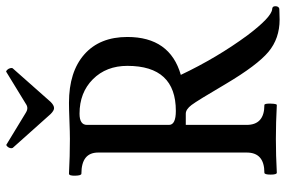

<svg xmlns="http://www.w3.org/2000/svg" viewBox="-171 -737 920 618"><g transform="rotate(-90 289.0 -428.0)"><path d="M250 -714Q242 -714 231 -725L122 -847Q120 -851 121.5 -856Q123 -861 127 -865Q131 -869 133 -867L235 -805Q243 -800 250 -800Q257 -800 264 -805L367 -868Q369 -869 373 -865Q377 -861 378.5 -855.5Q380 -850 378 -847L270 -725Q259 -714 250 -714ZM535 12Q474 12 431 -24Q388 -60 328 -161Q274 -253 260 -271.5Q246 -290 232 -290H196V-94Q196 -37 260 -37Q265 -37 264.5 -17Q264 3 260 3Q204 0 151 0Q97 0 42 3Q36 3 36 -17Q36 -37 42 -37Q107 -37 107 -94V-572Q107 -626 39 -626Q33 -626 32.5 -646Q32 -666 39 -666Q95 -663 151 -663Q171 -663 209.5 -664.5Q248 -666 267 -666Q367 -666 423 -616.5Q479 -567 479 -478Q479 -341 357 -306Q412 -190 484 -92Q542 -15 568 -12Q578 -12 578 -2Q578 9 570 11Q567 11 554.5 11.5Q542 12 535 12ZM241 -322Q386 -322 386 -478Q386 -546 343 -589Q300 -632 232 -632Q196 -632 196 -608V-344Q196 -322 241 -322Z"/></g></svg>

Font: Junicode Cond Medium
Style: Regular
Weight: 500
Width: 3
Designer: Peter S. Baker
Version: Version 2.201